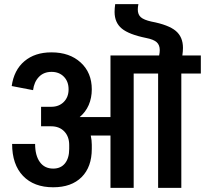

<svg xmlns="http://www.w3.org/2000/svg" viewBox="-20 -915 998 935"><path d="M958 -645V-557H863V0H750V-557H631V0H518V-255H422Q427 -232 427 -210V-190Q427 -102 377.5 -52.5Q328 -3 239 -3Q145 -3 92 -58.5Q39 -114 39 -214H151Q151 -158 174 -126Q197 -94 239 -94Q276 -94 296.5 -119.5Q317 -145 317 -190V-209Q317 -250 293 -275Q269 -300 229 -300H180V-395H230Q267 -395 290.5 -418.5Q314 -442 314 -480Q314 -518 291 -541.5Q268 -565 231 -565Q193 -565 169.5 -540.5Q146 -516 141 -476L37 -496Q48 -574 99 -617Q150 -660 230 -660H231Q319 -660 373 -610.5Q427 -561 427 -480Q427 -438 412 -403.5Q397 -369 368 -345H369H518V-645H755Q758 -659 758 -671Q758 -696 743 -709.5Q728 -723 692 -730Q608 -747 573 -776Q538 -805 538 -857Q538 -874 541 -895H654Q651 -880 651 -869Q651 -844 666 -831Q681 -818 717 -810Q801 -794 836 -764.5Q871 -735 871 -682Q871 -665 868 -645Z"/></svg>

Font: Akshar Medium
Style: Regular
Weight: 500
Designer: Tall Chai
Foundry: Tall Chai
Version: Version 1.000